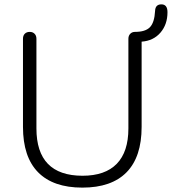

<svg xmlns="http://www.w3.org/2000/svg" viewBox="-20 -857 792 885"><path d="M632.8 -272Q632.8 -133.8 563.5 -63Q494.1 7.8 359.6 7.8Q225.1 7.8 155.5 -63Q85.9 -133.8 85.9 -272V-678.2Q85.9 -693.4 94.5 -701.7Q103 -710 116.9 -710Q130.9 -710 139.4 -701.4Q147.9 -692.9 147.9 -678.2V-265.1Q147.9 -47.4 359.9 -46.9Q464.8 -46.9 518.3 -102.1Q571.8 -157.2 571.8 -265.1V-678.2Q571.8 -692.4 580.3 -701.2Q588.9 -710 602.1 -710Q649.9 -710 670.9 -731.4Q691.9 -752.9 694.8 -806.2Q695.8 -836.9 723.9 -836.9Q752 -836.9 752 -800.8Q752 -744.1 719.5 -706.5Q687 -668.9 632.8 -665Z"/></svg>

Font: Nunito-Light
Style: Regular
Weight: 300
Designer: Vernon Adams
Foundry: newtypography
Version: Version 3.000